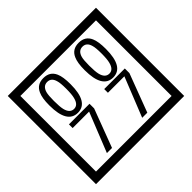

<svg xmlns="http://www.w3.org/2000/svg" viewBox="-230 -1243 1616 1616"><g transform="rotate(-45 577.5 -435.0)"><path d="M1103 90H53V-960H1103ZM1028 15V-885H128V15ZM497 -656Q497 -442 371 -442Q244 -442 244 -656Q244 -744 265 -789Q294 -855 371 -855Q448 -855 477 -789Q497 -745 497 -656ZM444 -656Q444 -723 435 -752Q420 -809 371 -809Q322 -809 306 -752Q298 -723 298 -656Q298 -587 306 -553Q322 -488 371 -488Q419 -488 435 -554Q444 -587 444 -656ZM917 -656Q917 -442 791 -442Q664 -442 664 -656Q664 -744 685 -789Q714 -855 791 -855Q868 -855 897 -789Q917 -745 917 -656ZM864 -656Q864 -723 855 -752Q840 -809 791 -809Q742 -809 726 -752Q718 -723 718 -656Q718 -587 726 -553Q742 -488 791 -488Q839 -488 855 -554Q864 -587 864 -656ZM493 -372 364 -30H303L444 -383H248V-427H493ZM913 -372 784 -30H723L864 -383H668V-427H913Z"/></g></svg>

Font: Unicode BMP Fallback SIL
Style: Regular
Weight: 400
Foundry: NRSI, SIL International
Version: Version 5.1 Based on Unicode 5.1